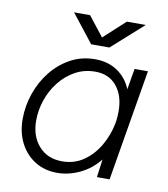

<svg xmlns="http://www.w3.org/2000/svg" viewBox="-81 -768 744 849"><g transform="rotate(10 291.5 -344.0)"><path d="M232 12Q176 12 133 -14.5Q90 -41 65.5 -88Q41 -135 41 -196Q41 -255 60.5 -311.5Q80 -368 116 -413Q152 -458 201.5 -485Q251 -512 312 -512Q370 -512 412 -483.5Q454 -455 474 -406L490 -500H550L466 0H409L420 -81Q383 -35 333 -11.5Q283 12 232 12ZM245 -42Q300 -42 342 -71.5Q384 -101 411 -148Q438 -195 448 -247L450 -258Q453 -281 453 -303Q453 -373 418 -415.5Q383 -458 322 -458Q272 -458 231.5 -435.5Q191 -413 161.5 -375.5Q132 -338 116.5 -292.5Q101 -247 101 -200Q101 -130 140 -86Q179 -42 245 -42ZM282 -574 183 -700H255L324 -612L420 -700H505L364 -574Z"/></g></svg>

Font: Figtree Light
Style: Italic
Weight: 300
Italic angle: -9.5°
Foundry: Erik Kennedy
Version: Version 2.001; ttfautohint (v1.8.4.7-5d5b);gftools[0.9.27]